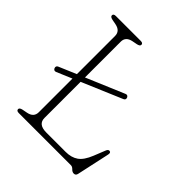

<svg xmlns="http://www.w3.org/2000/svg" viewBox="-197 -829 979 979"><g transform="rotate(45 292.0 -340.0)"><path d="M43 -290.5Q38 -304.5 51 -310L145 -350V-625Q145 -661 104 -669L78 -674Q59 -678 59 -688Q59 -700 76 -700H255Q272 -700 272 -688Q272 -678 253 -674L227 -669Q186 -661 186 -625V-367L391.5 -454Q404 -459.5 410.5 -446.5Q415.5 -433 402.5 -427.5L186 -335.5V-75Q186 -52.5 200.5 -40.8Q215 -29 247.5 -29H384.5Q425.5 -29 452.5 -47.8Q479.5 -66.5 499.5 -116.5L524.5 -179Q530 -192.5 540 -191Q551.5 -189.5 547.5 -172L509 5Q506 20 492 20Q481 20 471.5 10Q462 0 452 0H76Q59 0 59 -12Q59 -22 78 -26L104 -31Q145 -39 145 -75V-318L62.5 -283Q49.5 -277.5 43 -290.5Z"/></g></svg>

Font: Fraunces 9pt SuperSoft Thin
Style: Regular
Weight: 100
Version: Version 1.000;[b76b70a41]